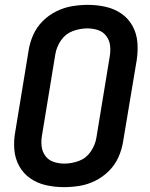

<svg xmlns="http://www.w3.org/2000/svg" viewBox="-20 -763 616 791"><path d="M243 8Q276 8 309 2.5Q342 -3 373 -18.5Q404 -34 429 -59Q454 -84 468 -115.5Q482 -147 487 -179L543 -514Q549 -552 546 -588.5Q543 -625 526 -656Q509 -687 480 -707Q451 -727 415 -735Q379 -743 342 -743Q310 -743 277 -737.5Q244 -732 212.5 -716.5Q181 -701 156 -676Q131 -651 117 -619.5Q103 -588 98 -556L43 -221Q36 -184 39 -147Q42 -110 59 -79Q76 -48 105 -28Q134 -8 170 0Q206 8 243 8ZM245 -89Q222 -89 201 -96Q180 -103 167 -120.5Q154 -138 151.5 -160.5Q149 -183 153 -205L208 -540Q213 -570 231.5 -597Q250 -624 280 -635Q310 -646 340 -646Q363 -646 384 -639Q405 -632 418 -614.5Q431 -597 433.5 -575Q436 -553 432 -530L377 -195Q372 -165 353.5 -138Q335 -111 305 -100Q275 -89 245 -89Z"/></svg>

Font: Iosevka Sparkle Semibold
Style: Italic
Weight: 600
Italic angle: -9°
Designer: Belleve Invis
Foundry: Belleve Invis
Version: Version 4.5.0; ttfautohint (v1.8.3)